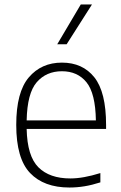

<svg xmlns="http://www.w3.org/2000/svg" viewBox="-20 -828 538 857"><path d="M290 9Q176 9 114.2 -55.8Q52.5 -120.5 52.5 -270.5Q52.5 -416.5 108.5 -482.5Q164.5 -548.5 256.5 -548.5Q349 -548.5 401.2 -482.8Q453.5 -417 453.5 -270V-252.5H99Q101.5 -131 151.5 -81.2Q201.5 -31.5 294 -31.5Q351.5 -31.5 428 -55.5V-14Q390.5 -2 357 3.5Q323.5 9 290 9ZM256.5 -510Q186.5 -510 144 -461Q101.5 -412 99 -290.5H408Q406 -411.5 366 -460.8Q326 -510 256.5 -510ZM235.5 -630.5 340.5 -808H390.5L277.5 -630.5Z"/></svg>

Font: Encode Sans XLt
Style: Regular
Weight: 200
Designer: Multiple Designers
Foundry: Impallari Type
Version: Version 3.002; ttfautohint (v1.8.3) -l 8 -r 50 -G 200 -x 14 